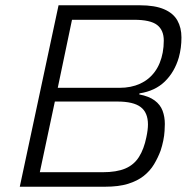

<svg xmlns="http://www.w3.org/2000/svg" viewBox="-20 -708 730 728"><path d="M55 0 202 -688H510Q567 -688 602 -673Q637 -658 652.5 -630.5Q668 -603 668 -566Q668 -546 665.5 -527Q663 -508 658 -490Q642 -435 605 -399Q568 -363 509 -354L508 -350Q545 -343 566.5 -327Q588 -311 596.5 -288Q605 -265 605 -238Q605 -229 604 -211.5Q603 -194 599 -174.5Q595 -155 589 -137Q579 -110 564 -85Q549 -60 525 -41Q501 -22 465.5 -11Q430 0 378 0ZM131 -55H369Q422 -55 455 -69Q488 -83 507 -113Q526 -143 535 -188Q538 -202 539.5 -214Q541 -226 541 -236Q541 -281 513.5 -302Q486 -323 425 -323H188ZM199 -375H433Q477 -375 511 -390.5Q545 -406 567 -436Q589 -466 597 -509Q599 -520 600 -531Q601 -542 601 -554Q601 -594 575.5 -613.5Q550 -633 488 -633H253Z"/></svg>

Font: Saira Thin Light
Style: Italic
Weight: 300
Italic angle: -12°
Version: Version 1.101